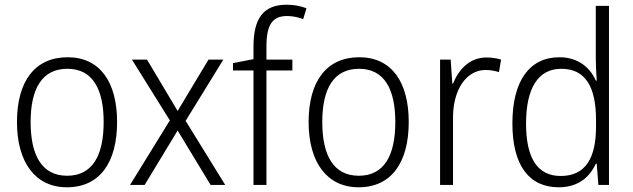

<svg xmlns="http://www.w3.org/2000/svg" viewBox="-20 -785 2685 815"><path d="M477 -267C477 -436 405 -542 267 -542C129 -542 52 -441 52 -267C52 -96 130 10 264 10C404 10 477 -96 477 -267ZM110 -267C110 -411 160 -493 266 -493C375 -493 420 -404 420 -267C420 -124 372 -39 265 -39C158 -39 110 -125 110 -267Z M701 -274 532 0H594L734 -231L874 0H936L768 -272L928 -532H865L734 -314L604 -532H540Z M1221 -486V-532H1111V-587C1111 -680 1136 -717 1199 -717C1221 -717 1246 -712 1267 -704L1281 -750C1257 -759 1230 -765 1197 -765C1098 -765 1056 -707 1056 -587V-534L969 -517V-486H1056V0H1111V-486Z M1715 -267C1715 -436 1643 -542 1505 -542C1367 -542 1290 -441 1290 -267C1290 -96 1368 10 1502 10C1642 10 1715 -96 1715 -267ZM1348 -267C1348 -411 1398 -493 1504 -493C1613 -493 1658 -404 1658 -267C1658 -124 1610 -39 1503 -39C1396 -39 1348 -125 1348 -267Z M2045 -541C1973 -541 1927 -490 1903 -430H1900L1893 -532H1848V0H1903V-287C1903 -401 1957 -488 2042 -488C2062 -488 2081 -484 2098 -479L2107 -532C2088 -538 2067 -541 2045 -541Z M2352 10C2436 10 2484 -35 2509 -90H2513L2520 0H2565V-760H2509V-535C2509 -508 2511 -473 2513 -443H2509C2485 -498 2434 -542 2355 -542C2229 -542 2155 -444 2155 -261C2155 -84 2225 10 2352 10ZM2360 -38C2260 -38 2213 -116 2213 -260C2213 -411 2264 -493 2363 -493C2465 -493 2510 -416 2510 -276V-248C2510 -113 2465 -38 2360 -38Z"/></svg>

Font: Noto Sans SemiCondensed Light
Style: Regular
Weight: 300
Width: 4
Designer: Monotype Design Team
Foundry: Monotype Imaging Inc.
Version: Version 2.013